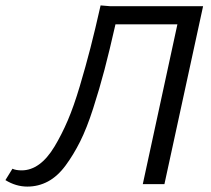

<svg xmlns="http://www.w3.org/2000/svg" viewBox="-47 -681 781 710"><path d="M704 -658 561 0H481L609 -591H380Q358 -494 339.5 -423.5Q321 -353 297.5 -280Q274 -207 249.5 -158Q225 -109 195.5 -69Q166 -29 130.5 -10Q95 9 54 9Q12 9 -27 -15L-1 -57Q12 -51 33 -51Q67 -51 97.5 -73Q128 -95 154.5 -139Q181 -183 203.5 -235.5Q226 -288 248 -362Q270 -436 287.5 -504Q305 -572 325 -661L361 -658Z"/></svg>

Font: EauTest Medium
Style: Italic
Weight: 500
Italic angle: -12°
Designer: Christian Thalmann (Catharsis Fonts)
Version: Version 0.001;PS 000.001;hotconv 1.0.88;makeotf.lib2.5.64775